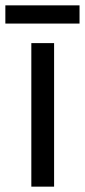

<svg xmlns="http://www.w3.org/2000/svg" viewBox="-39 -697 317 717"><path d="M258 -677H-19V-609H258ZM163 0V-536H78V0Z"/></svg>

Font: Noto Sans Armenian SemiCondensed
Style: Regular
Weight: 400
Width: 4
Designer: Monotype Design Team
Foundry: Monotype Imaging Inc.
Version: Version 2.008